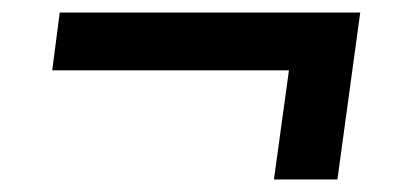

<svg xmlns="http://www.w3.org/2000/svg" viewBox="-20 -386 668 307"><path d="M75.5 -366H556L519.5 -99H418L442 -273.5H63.5Z"/></svg>

Font: Merriweather 24pt Black
Style: Italic
Weight: 900
Italic angle: -7.8°
Designer: Eben Sorkin
Foundry: Eben Sorkin
Version: Version 2.101